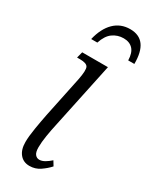

<svg xmlns="http://www.w3.org/2000/svg" viewBox="-193 -780 676 840"><g transform="rotate(30 145.5 -359.5)"><path d="M116 10Q85 10 67 -12Q49 -34 49 -72Q49 -100 56 -142.5Q63 -185 70 -220L113 -426Q123 -477 115.5 -491Q108 -505 75 -505H60L68 -536H198L128 -205Q121 -174 115.5 -140Q110 -106 110 -81Q110 -56 118.5 -45.5Q127 -35 140 -35Q153 -35 167.5 -43.5Q182 -52 195 -64L209 -41Q192 -22 168.5 -6Q145 10 116 10ZM73 -606Q87 -665 119.5 -697Q152 -729 200 -729Q292 -729 291 -606H260Q259 -644 242 -662Q225 -680 195 -680Q165 -680 141 -663Q117 -646 104 -606Z"/></g></svg>

Font: Noto Serif ExtraCondensed Light
Style: Italic
Weight: 300
Width: 2
Italic angle: -12°
Designer: Monotype Design Team
Foundry: Monotype Imaging Inc.
Version: Version 2.014; ttfautohint (v1.8.4.7-5d5b)